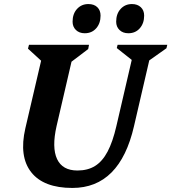

<svg xmlns="http://www.w3.org/2000/svg" viewBox="-20 -911 845 947"><path d="M105 -278 192 -651 227 -571 118 -671 123 -690H419L415 -669L287 -572L343 -651L259 -289Q235 -183 261.5 -126.5Q288 -70 362 -70Q413 -70 449 -92.5Q485 -115 510.5 -163Q536 -211 554 -289L638 -651L662 -590L556 -674L560 -690H805L801 -673L685 -591L725 -651L641 -289Q571 16 337 16Q195 16 134 -61.5Q73 -139 105 -278ZM398 -747Q371 -747 354.5 -763Q338 -779 338 -804Q338 -843 360 -867Q382 -891 416 -891Q444 -891 460 -875.5Q476 -860 476 -834Q476 -796 454.5 -771.5Q433 -747 398 -747ZM613 -747Q586 -747 569.5 -763Q553 -779 553 -804Q553 -843 575 -867Q597 -891 631 -891Q658 -891 674.5 -875.5Q691 -860 691 -834Q691 -796 669.5 -771.5Q648 -747 613 -747Z"/></svg>

Font: Platypi Light SemiBold
Style: Italic
Weight: 600
Italic angle: -13°
Version: Version 1.200